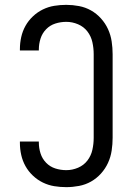

<svg xmlns="http://www.w3.org/2000/svg" viewBox="-20 -763 540 791"><path d="M253 8Q228 8 203.5 4Q179 0 156.5 -11Q134 -22 115.5 -39.5Q97 -57 85 -78.5Q73 -100 67.5 -124.5Q62 -149 62 -174V-180H140V-176Q140 -153 147 -131Q154 -109 170 -92.5Q186 -76 208 -69Q230 -62 253 -62Q278 -62 301.5 -72Q325 -82 340 -101.5Q355 -121 360.5 -145.5Q366 -170 366 -195V-540Q366 -565 360.5 -589.5Q355 -614 340 -633.5Q325 -653 301.5 -663Q278 -673 253 -673Q230 -673 208 -666Q186 -659 170 -642.5Q154 -626 147 -604Q140 -582 140 -559V-555H62V-561Q62 -586 67.5 -610.5Q73 -635 85 -656.5Q97 -678 115.5 -695.5Q134 -713 156.5 -724Q179 -735 203.5 -739Q228 -743 253 -743Q279 -743 305.5 -738Q332 -733 355 -720Q378 -707 396 -687Q414 -667 425 -643Q436 -619 440 -592.5Q444 -566 444 -540V-195Q444 -169 440 -142.5Q436 -116 425 -92Q414 -68 396 -48Q378 -28 355 -15Q332 -2 305.5 3Q279 8 253 8Z"/></svg>

Font: Iosevka MaddieWtf
Style: Regular
Weight: 400
Monospace: yes
Designer: Belleve Invis
Foundry: Belleve Invis
Version: Version 31.3.0; ttfautohint (v1.8.3)